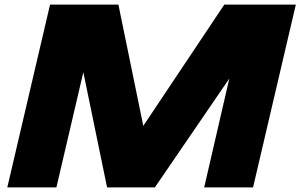

<svg xmlns="http://www.w3.org/2000/svg" viewBox="-20 -820 1314 840"><path d="M11.9 0H226.7L344.6 -504L448.5 0H657.4L983.2 -476.2L873.3 0H1087.1L1274.3 -800H961.4L606.9 -269.3L498 -800H199Z"/></svg>

Font: Calandify
Style: Semi Bold Italic
Weight: 700
Italic angle: -12°
Designer: Larry Fischer
Foundry: Larry Fischer
Version: Version 1.0; ttfautohint (v1.8.4.7-5d5b)